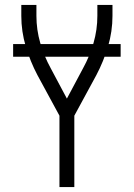

<svg xmlns="http://www.w3.org/2000/svg" viewBox="-20 -755 540 775"><path d="M220 0V-288L131 -452Q102 -507 84 -567.5Q66 -628 66 -691V-735H127V-691Q127 -635 142.5 -581.5Q158 -528 185 -479L250 -357L315 -479Q342 -528 357.5 -581.5Q373 -635 373 -691V-735H434V-691Q434 -628 416 -567.5Q398 -507 369 -452L280 -288V0ZM467 -526H33V-577H467Z"/></svg>

Font: Iosevka Term Curly Light
Style: Regular
Weight: 300
Designer: Belleve Invis
Foundry: Belleve Invis
Version: Version 32.3.0